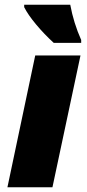

<svg xmlns="http://www.w3.org/2000/svg" viewBox="-20 -786 365 806"><path d="M200.2 0H11.2L127.9 -553.2H317.9ZM320.8 -606H205.6Q165.5 -642.6 131.3 -683.6Q97.2 -724.6 81.5 -755.9V-766.1H274.9Q289.1 -689.5 320.8 -618.2Z"/></svg>

Font: TypoPRO Open Sans
Style: Italic
Weight: 800
Italic angle: -12°
Foundry: Ascender Corporation
Version: Version 1.10